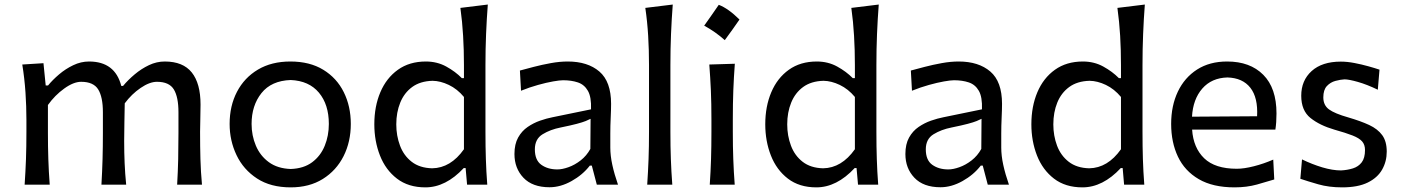

<svg xmlns="http://www.w3.org/2000/svg" viewBox="-20 -809 6140 841"><path d="M755.9 0Q759.3 -58.1 760.5 -111.8Q761.7 -165.5 761.7 -227.5V-317.4Q761.7 -383.8 741.5 -417.2Q721.2 -450.7 667.5 -450.7Q635.3 -450.7 595.9 -423.8Q556.6 -397 526.4 -356.4Q525.9 -322.3 524.9 -274.4Q523.9 -226.6 523.9 -191.9Q523.9 -140.1 525.9 -94.5Q527.8 -48.8 532.7 0H424.3Q427.7 -58.1 429.2 -111.8Q430.7 -165.5 430.7 -227.5V-317.4Q430.7 -383.8 410.2 -417.2Q389.6 -450.7 335.4 -450.7Q302.2 -450.7 261.2 -421.1Q220.2 -391.6 189.9 -349.1V-227.5Q189.9 -165.5 191.7 -111.8Q193.4 -58.1 197.8 0H87.9Q91.8 -58.1 93.8 -112.3Q95.7 -166.5 95.7 -231.9V-284.7Q95.7 -342.8 91.6 -404.3Q87.4 -465.8 77.6 -526.4L170.4 -532.2L180.2 -434.6H190.4Q210.4 -459 238.8 -483.2Q267.1 -507.3 300.8 -523.4Q334.5 -539.6 370.1 -539.6Q483.9 -539.6 511.2 -432.6H519Q541 -459 570.1 -483.4Q599.1 -507.8 632.6 -523.7Q666 -539.6 701.7 -539.6Q781.7 -539.6 820.1 -491.5Q858.4 -443.4 858.4 -351.1Q858.4 -316.9 857.4 -286.4Q856.4 -255.9 856.4 -231.9Q856.4 -166.5 857.9 -112.3Q859.4 -58.1 864.7 0Z M1253.4 11.7Q1165.5 11.7 1106 -27.1Q1046.4 -65.9 1016.1 -129.4Q985.8 -192.9 985.8 -266.1Q985.8 -345.2 1018.1 -407Q1050.3 -468.8 1109.9 -504.2Q1169.4 -539.6 1252 -539.6Q1336.9 -539.6 1396 -503.4Q1455.1 -467.3 1485.8 -405.3Q1516.6 -343.3 1516.6 -266.1Q1516.6 -188 1484.9 -125Q1453.1 -62 1394 -25.1Q1335 11.7 1253.4 11.7ZM1253.4 -68.8Q1310.5 -70.8 1347.4 -98.4Q1384.3 -126 1402.3 -170.2Q1420.4 -214.4 1420.4 -266.1Q1420.4 -351.1 1377 -403.1Q1333.5 -455.1 1253.4 -458.5Q1168.5 -455.6 1125.2 -401.1Q1082 -346.7 1082 -266.1Q1082 -215.3 1100.8 -170.9Q1119.6 -126.5 1157.7 -98.6Q1195.8 -70.8 1253.4 -68.8Z M1843.3 11.7Q1768.6 11.7 1718.8 -26.6Q1668.9 -64.9 1644.3 -127.9Q1619.6 -190.9 1619.6 -264.6Q1619.6 -342.8 1646 -405Q1672.4 -467.3 1722.9 -503.4Q1773.4 -539.6 1845.2 -539.6Q1894.5 -539.6 1934.6 -517.6Q1974.6 -495.6 2002.9 -466.8H2012.2V-523.9Q2012.2 -590.3 2008.5 -652.3Q2004.9 -714.4 1996.6 -774.4L2116.7 -789.1Q2111.8 -725.1 2109.1 -659.7Q2106.4 -594.2 2106.4 -523.9V-231.9Q2106.4 -166.5 2108.2 -112.3Q2109.9 -58.1 2114.3 0H2025.9L2019.5 -72.8H2011.2Q1932.6 11.7 1843.3 11.7ZM1873 -71.8Q1954.1 -73.2 2012.2 -155.3V-384.3Q1982.9 -419.4 1946 -437Q1909.2 -454.6 1874.5 -455.1Q1820.8 -453.6 1785.6 -428Q1750.5 -402.3 1733.2 -359.6Q1715.8 -316.9 1715.8 -264.2Q1715.8 -214.4 1732.2 -170.9Q1748.5 -127.4 1783.4 -100.3Q1818.4 -73.2 1873 -71.8Z M2387.2 11.2Q2312.5 11.2 2272.9 -30.3Q2233.4 -71.8 2233.4 -134.3Q2233.4 -177.7 2249.5 -206.5Q2265.6 -235.4 2291.3 -252.9Q2316.9 -270.5 2345.7 -280.5Q2374.5 -290.5 2399.9 -295.4L2568.8 -330.1Q2570.8 -383.8 2555.2 -411.1Q2539.6 -438.5 2511.2 -448Q2482.9 -457.5 2446.3 -457.5Q2432.1 -457.5 2402.8 -452.4Q2373.5 -447.3 2336.7 -437Q2299.8 -426.8 2262.2 -411.6L2257.3 -500Q2282.2 -506.8 2317.9 -516.1Q2353.5 -525.4 2392.6 -532.5Q2431.6 -539.6 2466.8 -539.6Q2554.2 -539.6 2605.5 -495.6Q2656.7 -451.7 2656.7 -354Q2656.7 -330.1 2655 -293.7Q2653.3 -257.3 2653.3 -224.1V-162.6Q2653.3 -127 2662.1 -86.7Q2670.9 -46.4 2687 0H2594.2L2572.3 -83.5H2563.5Q2532.2 -43 2483.6 -15.9Q2435.1 11.2 2387.2 11.2ZM2421.4 -66.9Q2442.9 -66.9 2470.2 -76.7Q2497.6 -86.4 2523.4 -106.4Q2549.3 -126.5 2565.9 -156.7L2566.9 -288.6Q2558.6 -284.2 2545.4 -278.8Q2532.2 -273.4 2506.6 -266.6Q2481 -259.8 2435.5 -250.5Q2390.6 -241.7 2356.7 -220.9Q2322.8 -200.2 2322.8 -154.8Q2322.8 -107.4 2351.1 -87.2Q2379.4 -66.9 2421.4 -66.9Z M2814.9 0Q2818.8 -58.1 2820.8 -112.3Q2822.8 -166.5 2822.8 -231.9V-523.9Q2822.8 -590.3 2819.1 -652.3Q2815.4 -714.4 2806.6 -774.4L2926.8 -789.1Q2921.9 -725.1 2919.2 -659.7Q2916.5 -594.2 2916.5 -523.9V-231.9Q2916.5 -166.5 2918.5 -112.3Q2920.4 -58.1 2924.8 0Z M3128.4 -787.9Q3170.3 -771.8 3219.1 -723.4Q3203.6 -700.9 3187.7 -678.6Q3171.9 -656.3 3154.7 -633.2Q3113.9 -669.7 3064.5 -696.6Q3081.1 -720.2 3096.7 -742.2Q3112.3 -764.3 3128.4 -787.9ZM3088.9 0Q3092.8 -58.1 3094.5 -112.3Q3096.2 -166.5 3096.2 -231.9V-284.7Q3096.2 -356 3093.8 -412.4Q3091.3 -468.8 3086.9 -526.4L3198.7 -529.8Q3194.3 -470.7 3192.1 -414.1Q3189.9 -357.4 3189.9 -284.7V-231.9Q3189.9 -166.5 3191.9 -112.3Q3193.8 -58.1 3198.2 0Z M3555.7 11.7Q3481 11.7 3431.2 -26.6Q3381.3 -64.9 3356.7 -127.9Q3332 -190.9 3332 -264.6Q3332 -342.8 3358.4 -405Q3384.8 -467.3 3435.3 -503.4Q3485.8 -539.6 3557.6 -539.6Q3606.9 -539.6 3647 -517.6Q3687 -495.6 3715.3 -466.8H3724.6V-523.9Q3724.6 -590.3 3720.9 -652.3Q3717.3 -714.4 3709 -774.4L3829.1 -789.1Q3824.2 -725.1 3821.5 -659.7Q3818.8 -594.2 3818.8 -523.9V-231.9Q3818.8 -166.5 3820.6 -112.3Q3822.3 -58.1 3826.7 0H3738.3L3731.9 -72.8H3723.6Q3645 11.7 3555.7 11.7ZM3585.4 -71.8Q3666.5 -73.2 3724.6 -155.3V-384.3Q3695.3 -419.4 3658.4 -437Q3621.6 -454.6 3586.9 -455.1Q3533.2 -453.6 3498 -428Q3462.9 -402.3 3445.6 -359.6Q3428.2 -316.9 3428.2 -264.2Q3428.2 -214.4 3444.6 -170.9Q3460.9 -127.4 3495.8 -100.3Q3530.8 -73.2 3585.4 -71.8Z M4099.6 11.2Q4024.9 11.2 3985.4 -30.3Q3945.8 -71.8 3945.8 -134.3Q3945.8 -177.7 3961.9 -206.5Q3978 -235.4 4003.7 -252.9Q4029.3 -270.5 4058.1 -280.5Q4086.9 -290.5 4112.3 -295.4L4281.2 -330.1Q4283.2 -383.8 4267.6 -411.1Q4252 -438.5 4223.6 -448Q4195.3 -457.5 4158.7 -457.5Q4144.5 -457.5 4115.2 -452.4Q4085.9 -447.3 4049.1 -437Q4012.2 -426.8 3974.6 -411.6L3969.7 -500Q3994.6 -506.8 4030.3 -516.1Q4065.9 -525.4 4105 -532.5Q4144 -539.6 4179.2 -539.6Q4266.6 -539.6 4317.9 -495.6Q4369.1 -451.7 4369.1 -354Q4369.1 -330.1 4367.4 -293.7Q4365.7 -257.3 4365.7 -224.1V-162.6Q4365.7 -127 4374.5 -86.7Q4383.3 -46.4 4399.4 0H4306.6L4284.7 -83.5H4275.9Q4244.6 -43 4196 -15.9Q4147.5 11.2 4099.6 11.2ZM4133.8 -66.9Q4155.3 -66.9 4182.6 -76.7Q4210 -86.4 4235.8 -106.4Q4261.7 -126.5 4278.3 -156.7L4279.3 -288.6Q4271 -284.2 4257.8 -278.8Q4244.6 -273.4 4219 -266.6Q4193.4 -259.8 4147.9 -250.5Q4103 -241.7 4069.1 -220.9Q4035.2 -200.2 4035.2 -154.8Q4035.2 -107.4 4063.5 -87.2Q4091.8 -66.9 4133.8 -66.9Z M4721.2 11.7Q4646.5 11.7 4596.7 -26.6Q4546.9 -64.9 4522.2 -127.9Q4497.6 -190.9 4497.6 -264.6Q4497.6 -342.8 4523.9 -405Q4550.3 -467.3 4600.8 -503.4Q4651.4 -539.6 4723.1 -539.6Q4772.5 -539.6 4812.5 -517.6Q4852.5 -495.6 4880.9 -466.8H4890.1V-523.9Q4890.1 -590.3 4886.5 -652.3Q4882.8 -714.4 4874.5 -774.4L4994.6 -789.1Q4989.7 -725.1 4987.1 -659.7Q4984.4 -594.2 4984.4 -523.9V-231.9Q4984.4 -166.5 4986.1 -112.3Q4987.8 -58.1 4992.2 0H4903.8L4897.5 -72.8H4889.2Q4810.5 11.7 4721.2 11.7ZM4751 -71.8Q4832 -73.2 4890.1 -155.3V-384.3Q4860.8 -419.4 4824 -437Q4787.1 -454.6 4752.4 -455.1Q4698.7 -453.6 4663.6 -428Q4628.4 -402.3 4611.1 -359.6Q4593.8 -316.9 4593.8 -264.2Q4593.8 -214.4 4610.1 -170.9Q4626.5 -127.4 4661.4 -100.3Q4696.3 -73.2 4751 -71.8Z M5387.7 11.7Q5292.5 11.7 5231 -24.2Q5169.4 -60.1 5139.6 -122.8Q5109.9 -185.5 5109.9 -266.1Q5109.9 -345.7 5139.2 -407.5Q5168.5 -469.2 5223.4 -504.4Q5278.3 -539.6 5355 -539.6Q5455.6 -539.6 5513.4 -481.4Q5571.3 -423.3 5571.3 -312Q5571.3 -272.5 5566.4 -241.2H5201.7Q5207 -161.6 5254.6 -115.7Q5302.2 -69.8 5397.5 -69.8Q5429.2 -69.8 5472.4 -80.8Q5515.6 -91.8 5557.1 -109.9L5561.5 -22.9Q5530.3 -13.2 5485.6 -0.7Q5440.9 11.7 5387.7 11.7ZM5486.3 -299.8Q5490.7 -381.3 5456.8 -424.6Q5422.9 -467.8 5356.4 -469.7Q5287.1 -467.8 5246.3 -421.1Q5205.6 -374.5 5201.2 -297.9Z M5858.9 11.7Q5800.8 11.7 5754.2 -1.7Q5707.5 -15.1 5675.8 -25.9L5683.1 -110.8Q5727.1 -89.4 5772 -75.9Q5816.9 -62.5 5854 -62.5Q5882.3 -64 5906.2 -71.5Q5930.2 -79.1 5944.6 -97.9Q5959 -116.7 5959 -151.9Q5959 -175.3 5946.3 -189.7Q5933.6 -204.1 5904.3 -215.6Q5875 -227.1 5824.7 -241.2Q5760.7 -259.8 5720.2 -292.2Q5679.7 -324.7 5679.7 -389.6Q5679.7 -456.5 5725.3 -497.8Q5771 -539.1 5853 -539.1Q5881.3 -539.1 5912.8 -533Q5944.3 -526.9 5973.4 -518.8Q6002.4 -510.7 6022.5 -503.9L6015.1 -416Q5967.3 -439 5927.7 -450.2Q5888.2 -461.4 5869.1 -461.4Q5851.1 -460.4 5829.3 -454.6Q5807.6 -448.7 5792 -432.1Q5776.4 -415.5 5776.4 -382.3Q5776.4 -348.1 5801.3 -329.8Q5826.2 -311.5 5886.7 -294.4Q5939.9 -278.8 5977.3 -261.5Q6014.6 -244.1 6034.4 -217Q6054.2 -189.9 6054.2 -145Q6054.2 -101.6 6033.9 -65.9Q6013.7 -30.3 5970.7 -9.3Q5927.7 11.7 5858.9 11.7Z"/></svg>

Font: Pinar-DS2-FD Medium
Style: Regular
Weight: 500
Designer: Amin Abedi
Version: Version 3.000